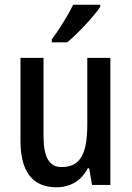

<svg xmlns="http://www.w3.org/2000/svg" viewBox="-20 -786 559 816"><path d="M406 -757V-766H291C269 -721 235 -666 200 -618V-606H266C310 -643 380 -717 406 -757ZM449 -540H351V-259C351 -138 325 -76 242 -76C189 -76 165 -118 165 -207V-540H67V-188C67 -61 115 10 220 10C277 10 326 -17 353 -71H359L371 0H449Z"/></svg>

Font: Noto Sans Gurmukhi UI Condensed Medium
Style: Regular
Weight: 500
Width: 3
Designer: Jelle Bosma - Monotype Design Team
Foundry: Monotype Imaging Inc.
Version: Version 2.004